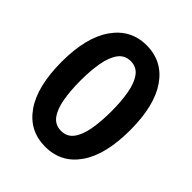

<svg xmlns="http://www.w3.org/2000/svg" viewBox="-201 -831 967 967"><g transform="rotate(45 282.0 -347.5)"><path d="M282 14Q168 14 103 -79.5Q38 -173 38 -348Q38 -521 104 -615Q170 -709 282 -709Q396 -709 461 -615.5Q526 -522 526 -348Q526 -173 461 -79.5Q396 14 282 14ZM282 -99Q324 -99 348 -131Q372 -163 382 -219.5Q392 -276 392 -348Q392 -419 382 -475Q372 -531 348 -563.5Q324 -596 282 -596Q240 -596 216 -563.5Q192 -531 182 -475Q172 -419 172 -348Q172 -276 182 -219.5Q192 -163 216 -131Q240 -99 282 -99Z"/></g></svg>

Font: Ubuntu Sans
Style: Bold
Weight: 700
Designer: Dalton Maag Ltd
Foundry: Dalton Maag Ltd
Version: Version 1.006; ttfautohint (v1.8.4.7-5d5b)